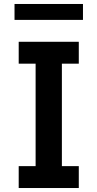

<svg xmlns="http://www.w3.org/2000/svg" viewBox="-20 -945 490 965"><path d="M74 0V-110H159V-625H74V-735H376V-625H291V-110H376V0ZM53 -845V-925H397V-845Z"/></svg>

Font: Iosevka Etoile Extrabold
Style: Regular
Weight: 800
Designer: Belleve Invis
Foundry: Belleve Invis
Version: Version 22.1.2; ttfautohint (v1.8.4)